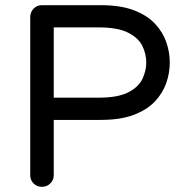

<svg xmlns="http://www.w3.org/2000/svg" viewBox="-20 -718 712 743"><path d="M142 5Q123 5 110 -8Q97 -21 97 -40V-652Q97 -671 110 -684.5Q123 -698 142 -698H370Q446 -698 497.5 -678.5Q549 -659 579.5 -626.5Q610 -594 623.5 -555Q637 -516 637 -476Q637 -436 623.5 -397Q610 -358 579.5 -325.5Q549 -293 497.5 -273.5Q446 -254 370 -254H188V-40Q188 -21 174.5 -8Q161 5 142 5ZM188 -340H361Q436 -340 476 -360.5Q516 -381 531 -412.5Q546 -444 546 -476Q546 -509 531 -540Q516 -571 476 -591.5Q436 -612 361 -612H188Z"/></svg>

Font: Varela Round
Style: Regular
Weight: 400
Designer: Joe Prince, Avraham Cornfeld
Foundry: Joe Prince, Avraham Cornfeld
Version: Version 3.010; ttfautohint (v1.8.4.7-5d5b)